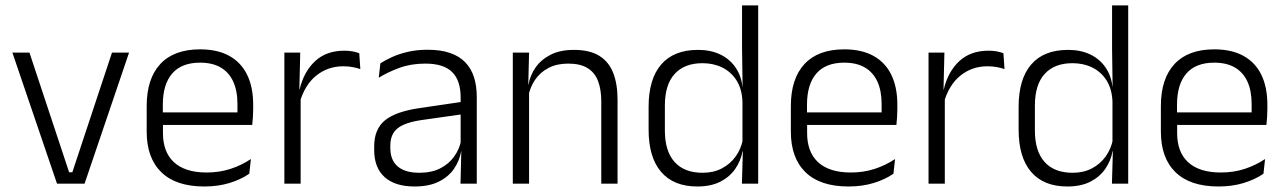

<svg xmlns="http://www.w3.org/2000/svg" viewBox="-20 -683 4778 714"><path d="M249 -42.5 396.5 -487.5H460L294.5 0H192L26 -487.5H89.5L237 -42.5Z M740 10.5Q634.5 10.5 580 -42.5Q525.5 -95.5 525.5 -193.5V-288.5Q525.5 -390.5 576.2 -445Q627 -499.5 724 -499.5Q789 -499.5 833 -475Q877 -450.5 899.2 -404.5Q921.5 -358.5 921.5 -294V-276.5Q921.5 -262 920.5 -247.5Q919.5 -233 918 -218.5H862Q863 -240.5 863 -260.2Q863 -280 863 -296.5Q863 -345.5 847.2 -379.8Q831.5 -414 800.8 -432Q770 -450 724 -450Q655.5 -450 620.5 -409.8Q585.5 -369.5 585.5 -293.5V-246L586 -238V-187.5Q586 -154 595.8 -127Q605.5 -100 625.8 -80.8Q646 -61.5 676.8 -51.5Q707.5 -41.5 748.5 -41.5Q796 -41.5 836.8 -54.8Q877.5 -68 913 -91.5L907 -37Q876 -15.5 833.5 -2.5Q791 10.5 740 10.5ZM557 -218.5V-265H904.5V-218.5Z M1094.5 -301.5 1079 -348 1094 -350Q1110 -417 1152 -455.8Q1194 -494.5 1260.5 -494.5Q1278 -494.5 1292 -491.8Q1306 -489 1316 -485L1320 -426Q1307.5 -430.5 1291.5 -433.5Q1275.5 -436.5 1256.5 -436.5Q1199.5 -436.5 1156.5 -402.2Q1113.5 -368 1094.5 -301.5ZM1037.5 0V-487.5H1096.5L1093 -341L1098 -336V0Z M1692.5 0 1695.5 -121.5 1693 -131V-288.5V-321Q1693 -384 1661.2 -415.2Q1629.5 -446.5 1561.5 -446.5Q1508.5 -446.5 1465 -430.5Q1421.5 -414.5 1388.5 -394L1394.5 -447.5Q1412.5 -459 1438 -470.8Q1463.5 -482.5 1496.8 -490.2Q1530 -498 1570 -498Q1619 -498 1653.8 -486Q1688.5 -474 1710.5 -451Q1732.5 -428 1742.8 -395.5Q1753 -363 1753 -322.5V0ZM1521.5 10.5Q1449 10.5 1410.2 -24.5Q1371.5 -59.5 1371.5 -125V-138Q1371.5 -202.5 1411.2 -235.2Q1451 -268 1540 -281L1703 -305L1706 -259L1547.5 -236.5Q1485.5 -227.5 1458.5 -205.8Q1431.5 -184 1431.5 -141.5V-132.5Q1431.5 -87.5 1459 -64Q1486.5 -40.5 1539.5 -40.5Q1585 -40.5 1617.2 -57Q1649.5 -73.5 1669.2 -101.2Q1689 -129 1695.5 -163.5L1707.5 -120.5H1695Q1689 -86 1668.8 -56Q1648.5 -26 1612.2 -7.8Q1576 10.5 1521.5 10.5Z M2216 0V-306Q2216 -349.5 2204.2 -381Q2192.5 -412.5 2165.5 -429.5Q2138.5 -446.5 2093 -446.5Q2051 -446.5 2020 -430.5Q1989 -414.5 1970 -386.5Q1951 -358.5 1944 -322.5L1931.5 -367.5H1945Q1951.5 -403.5 1972.2 -432.8Q1993 -462 2028.2 -479.8Q2063.5 -497.5 2114 -497.5Q2173 -497.5 2208.5 -475.5Q2244 -453.5 2260.2 -412.2Q2276.5 -371 2276.5 -312V0ZM1887 0V-487.5H1947.5L1944.5 -367L1947.5 -364V0Z M2573 10.5Q2485 10.5 2438.5 -43.8Q2392 -98 2392 -201V-285.5Q2392 -389 2438.8 -443.2Q2485.5 -497.5 2576 -497.5Q2622.5 -497.5 2657.8 -480.8Q2693 -464 2714.5 -433.2Q2736 -402.5 2741 -361H2761L2741 -305.5Q2739 -352.5 2719 -384Q2699 -415.5 2666.2 -431.8Q2633.5 -448 2592.5 -448Q2525 -448 2488.8 -408Q2452.5 -368 2452.5 -290.5V-197.5Q2452.5 -121 2488.5 -80.8Q2524.5 -40.5 2593 -40.5Q2633.5 -40.5 2664.5 -56.8Q2695.5 -73 2715.8 -101.2Q2736 -129.5 2743 -166L2759 -121H2741.5Q2735 -85 2714.2 -55Q2693.5 -25 2658.5 -7.2Q2623.5 10.5 2573 10.5ZM2739 0 2742.5 -122 2741 -142V-347.5L2741.5 -362L2739.5 -500.5V-663H2799.5V0Z M3135.5 10.5Q3030 10.5 2975.5 -42.5Q2921 -95.5 2921 -193.5V-288.5Q2921 -390.5 2971.8 -445Q3022.5 -499.5 3119.5 -499.5Q3184.5 -499.5 3228.5 -475Q3272.5 -450.5 3294.8 -404.5Q3317 -358.5 3317 -294V-276.5Q3317 -262 3316 -247.5Q3315 -233 3313.5 -218.5H3257.5Q3258.5 -240.5 3258.5 -260.2Q3258.5 -280 3258.5 -296.5Q3258.5 -345.5 3242.8 -379.8Q3227 -414 3196.2 -432Q3165.5 -450 3119.5 -450Q3051 -450 3016 -409.8Q2981 -369.5 2981 -293.5V-246L2981.5 -238V-187.5Q2981.5 -154 2991.2 -127Q3001 -100 3021.2 -80.8Q3041.5 -61.5 3072.2 -51.5Q3103 -41.5 3144 -41.5Q3191.5 -41.5 3232.2 -54.8Q3273 -68 3308.5 -91.5L3302.5 -37Q3271.5 -15.5 3229 -2.5Q3186.5 10.5 3135.5 10.5ZM2952.5 -218.5V-265H3300V-218.5Z M3490 -301.5 3474.5 -348 3489.5 -350Q3505.5 -417 3547.5 -455.8Q3589.5 -494.5 3656 -494.5Q3673.5 -494.5 3687.5 -491.8Q3701.5 -489 3711.5 -485L3715.5 -426Q3703 -430.5 3687 -433.5Q3671 -436.5 3652 -436.5Q3595 -436.5 3552 -402.2Q3509 -368 3490 -301.5ZM3433 0V-487.5H3492L3488.5 -341L3493.5 -336V0Z M3949 10.5Q3861 10.5 3814.5 -43.8Q3768 -98 3768 -201V-285.5Q3768 -389 3814.8 -443.2Q3861.5 -497.5 3952 -497.5Q3998.5 -497.5 4033.8 -480.8Q4069 -464 4090.5 -433.2Q4112 -402.5 4117 -361H4137L4117 -305.5Q4115 -352.5 4095 -384Q4075 -415.5 4042.2 -431.8Q4009.5 -448 3968.5 -448Q3901 -448 3864.8 -408Q3828.5 -368 3828.5 -290.5V-197.5Q3828.5 -121 3864.5 -80.8Q3900.5 -40.5 3969 -40.5Q4009.5 -40.5 4040.5 -56.8Q4071.5 -73 4091.8 -101.2Q4112 -129.5 4119 -166L4135 -121H4117.5Q4111 -85 4090.2 -55Q4069.5 -25 4034.5 -7.2Q3999.5 10.5 3949 10.5ZM4115 0 4118.5 -122 4117 -142V-347.5L4117.5 -362L4115.5 -500.5V-663H4175.5V0Z M4511.5 10.5Q4406 10.5 4351.5 -42.5Q4297 -95.5 4297 -193.5V-288.5Q4297 -390.5 4347.8 -445Q4398.5 -499.5 4495.5 -499.5Q4560.5 -499.5 4604.5 -475Q4648.5 -450.5 4670.8 -404.5Q4693 -358.5 4693 -294V-276.5Q4693 -262 4692 -247.5Q4691 -233 4689.5 -218.5H4633.5Q4634.5 -240.5 4634.5 -260.2Q4634.5 -280 4634.5 -296.5Q4634.5 -345.5 4618.8 -379.8Q4603 -414 4572.2 -432Q4541.5 -450 4495.5 -450Q4427 -450 4392 -409.8Q4357 -369.5 4357 -293.5V-246L4357.5 -238V-187.5Q4357.5 -154 4367.2 -127Q4377 -100 4397.2 -80.8Q4417.5 -61.5 4448.2 -51.5Q4479 -41.5 4520 -41.5Q4567.5 -41.5 4608.2 -54.8Q4649 -68 4684.5 -91.5L4678.5 -37Q4647.5 -15.5 4605 -2.5Q4562.5 10.5 4511.5 10.5ZM4328.5 -218.5V-265H4676V-218.5Z"/></svg>

Font: Anek Odia Light
Style: Regular
Weight: 300
Designer: Yesha Goshar & Mahesh Sahu (Odia), Yesha Goshar (Latin)
Foundry: Ek Type
Version: Version 1.003